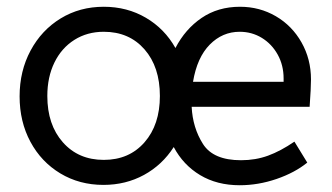

<svg xmlns="http://www.w3.org/2000/svg" viewBox="-20 -537 983 568"><path d="M693 -63Q736 -63 773 -76.5Q810 -90 851 -118L889 -56Q852 -26 798 -7.5Q744 11 689 11Q622 11 572 -19Q522 -49 494 -102Q460 -49 406 -19.5Q352 10 286 10Q215 10 158.5 -24Q102 -58 70 -117.5Q38 -177 38 -252Q38 -327 70.5 -387.5Q103 -448 159.5 -482.5Q216 -517 287 -517Q356 -517 411.5 -484.5Q467 -452 499 -395Q528 -451 576.5 -484Q625 -517 690 -517Q748 -517 796 -489Q844 -461 872 -411.5Q900 -362 900 -302Q900 -277 896 -221H547Q550 -159 580.5 -111Q611 -63 693 -63ZM453 -253Q453 -339 407.5 -391Q362 -443 287 -443Q238 -443 200 -419Q162 -395 141 -352Q120 -309 120 -253Q120 -168 166 -116Q212 -64 287 -64Q362 -64 407.5 -116Q453 -168 453 -253ZM819 -295V-305Q819 -344 801.5 -375.5Q784 -407 754.5 -425Q725 -443 689 -443Q638 -443 600.5 -405Q563 -367 551 -295Z"/></svg>

Font: Bellota Text
Style: Bold
Weight: 700
Designer: Kemie Guaida
Foundry: Kemie Guaida
Version: Version 4.001